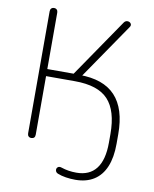

<svg xmlns="http://www.w3.org/2000/svg" viewBox="-96 -783 834 1043"><g transform="rotate(10 320.5 -261.5)"><path d="M294 172Q282 167 280 156Q278 145 286 138Q294 131 308 136Q346 149 391 149Q463 149 500 101Q537 53 537 -42V-90Q537 -218 481 -278.5Q425 -339 297 -339H138V-16Q138 -5 132.5 0.5Q127 6 117 6Q107 6 101.5 0Q96 -6 96 -16V-689Q96 -699 101.5 -705Q107 -711 117 -711Q127 -711 132.5 -705Q138 -699 138 -689V-378H296L273 -363L503 -699Q511 -710 523 -709.5Q535 -709 541 -700Q547 -691 539 -680L319 -359L315 -377Q448 -377 513.5 -307Q579 -237 579 -96V-43Q579 32 557.5 83.5Q536 135 494 161.5Q452 188 392 188Q365 188 339.5 184Q314 180 294 172Z"/></g></svg>

Font: SN Pro Thin
Style: Regular
Weight: 200
Designer: Tobias Whetton
Foundry: Supernotes
Version: Version 1.003;Glyphs 3.3 (3324)